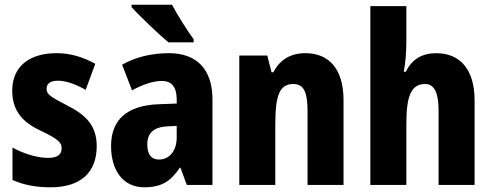

<svg xmlns="http://www.w3.org/2000/svg" viewBox="-20 -786 2093 816"><path d="M391 -165C391 -252 345 -297 269 -336C192 -376 178 -385 178 -409C178 -431 195 -443 226 -443C263 -443 306 -426 344 -404L385 -515C331 -544 280 -560 220 -560C103 -560 32 -502 32 -401C32 -319 72 -269 148 -233C228 -195 242 -180 242 -156C242 -128 223 -115 184 -115C136 -115 78 -134 33 -159V-21C83 1 135 10 195 10C323 10 391 -53 391 -165Z M711 -766H539V-756C570 -721 657 -638 696 -606H803V-619C779 -651 733 -724 711 -766ZM698 -560C621 -560 553 -542 499 -511L541 -402C589 -428 632 -442 668 -442C709 -442 731 -417 731 -363V-346L654 -343C523 -338 452 -280 452 -165C452 -67 499 10 593 10C667 10 706 -16 744 -73H747L774 0H883V-363C883 -493 815 -560 698 -560ZM692 -249 731 -251V-202C731 -144 699 -108 656 -108C624 -108 606 -128 606 -172C606 -220 632 -246 692 -249Z M1278 -560C1215 -560 1169 -532 1142 -479H1134L1116 -550H997V0H1150V-256C1150 -379 1167 -429 1227 -429C1273 -429 1287 -390 1287 -315V0H1440V-360C1440 -492 1379 -560 1278 -560Z M1707 -612V-760H1554V0H1707V-256C1707 -372 1724 -429 1787 -429C1826 -429 1844 -392 1844 -315V0H1997V-360C1997 -491 1935 -560 1834 -560C1774 -560 1730 -534 1705 -481H1696C1703 -517 1707 -561 1707 -612Z"/></svg>

Font: Noto Sans Georgian Condensed ExtraBold
Style: Regular
Weight: 800
Width: 3
Designer: Monotype Design Team, Akaki Razmadze
Foundry: Google LLC
Version: Version 2.005